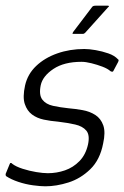

<svg xmlns="http://www.w3.org/2000/svg" viewBox="-27 -649 437 674"><path d="M7 -73Q8 -77 11 -77Q14 -77 16 -74Q29 -64 52.5 -56.5Q76 -49 100 -45Q124 -41 141 -41Q172 -41 201 -51Q230 -61 252 -83.5Q274 -106 282 -142Q289 -175 276 -190.5Q263 -206 236.5 -212Q210 -218 176 -222Q151 -224 127 -229Q103 -234 85.5 -247Q68 -260 60 -284Q52 -308 61 -349Q70 -389 100 -417.5Q130 -446 174 -461.5Q218 -477 269 -477Q286 -477 309 -473Q332 -469 353.5 -461.5Q375 -454 387 -441Q390 -439 389.5 -437.5Q389 -436 388 -432L371 -400Q369 -395 361 -399Q351 -408 332.5 -415Q314 -422 294 -427Q274 -432 259 -432Q198 -432 160.5 -407Q123 -382 116 -350Q109 -316 121.5 -299.5Q134 -283 159 -277.5Q184 -272 213 -269Q237 -267 262.5 -262.5Q288 -258 307.5 -245.5Q327 -233 335.5 -209Q344 -185 335 -145Q324 -88 290 -55Q256 -22 213.5 -8.5Q171 5 132 5Q115 5 89 1.5Q63 -2 37.5 -10.5Q12 -19 -6 -31Q-8 -35 -7 -39ZM231 -530Q227 -530 227.5 -532Q228 -534 230 -537L296 -624Q299 -629 308 -629H352Q355 -629 355.5 -627.5Q356 -626 352 -623L272 -534Q270 -532 268 -531Q266 -530 262 -530Z"/></svg>

Font: Glory Light
Style: Italic
Weight: 300
Italic angle: -12°
Version: Version 1.011